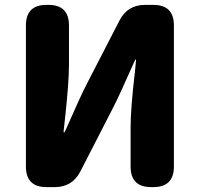

<svg xmlns="http://www.w3.org/2000/svg" viewBox="-20 -765 817 785"><path d="M170 0Q86 0 86 -84V-661Q86 -745 170 -745H178Q262 -745 262 -661V-498Q262 -427 245 -273L240 -228Q240 -223 242 -223Q244 -223 250 -237L299 -347Q317 -387 337 -426L469 -682Q502 -745 573 -745H607Q691 -745 691 -661V-84Q691 0 607 0H598Q514 0 514 -84V-247Q514 -321 532 -475L536 -517Q537 -522 535 -522Q533 -522 527 -508L478 -399Q460 -359 440 -320L308 -63Q275 0 204 0Z"/></svg>

Font: Resource Han Rounded KR Heavy
Style: Regular
Weight: 900
Designer: Cyano Hao (round all glyphs); Ryoko NISHIZUKA 西塚涼子 (kana, bopomofo & ideographs); Paul D. Hunt (Latin, Greek & Cyrillic)
Foundry: Cyano Hao
Version: 0.990